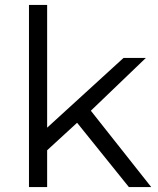

<svg xmlns="http://www.w3.org/2000/svg" viewBox="-20 -762 643 782"><path d="M350 -311 574 -526H483L172 -242V-742H98V0H172V-150L294 -262L505 0H596Z"/></svg>

Font: Montserrat-Alt1
Style: Regular
Weight: 400
Designer: Differentunic
Foundry: Differentunic
Version: Version 7.222